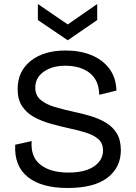

<svg xmlns="http://www.w3.org/2000/svg" viewBox="-20 -925 677 958"><path d="M317 13Q187 13 118.5 -42Q50 -97 56 -203L138 -221Q132 -142 182 -103Q232 -64 321 -64Q405 -64 449.5 -95Q494 -126 494 -174Q494 -210 471 -230.5Q448 -251 409.5 -263Q371 -275 324 -285Q278 -295 232 -308Q186 -321 149 -341.5Q112 -362 90 -395.5Q68 -429 68 -481Q68 -569 133 -621Q198 -673 307 -673Q380 -673 436 -650Q492 -627 525.5 -582.5Q559 -538 561 -473L475 -452Q474 -524 428 -560.5Q382 -597 306 -597Q240 -597 198 -567Q156 -537 156 -488Q156 -449 183 -426.5Q210 -404 254 -391Q298 -378 349 -367Q392 -358 433.5 -345.5Q475 -333 509 -312.5Q543 -292 563 -259Q583 -226 583 -175Q583 -90 516.5 -38.5Q450 13 317 13ZM169 -905 318 -803 465 -905V-825L318 -724L169 -825Z"/></svg>

Font: Bricolage Grotesque 10pt
Style: Regular
Weight: 400
Designer: Mathieu Triay
Foundry: Atelier Triay
Version: Version 1.000; ttfautohint (v1.8.4.7-5d5b);gftools[0.9.32]